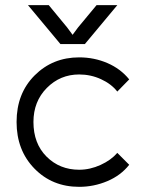

<svg xmlns="http://www.w3.org/2000/svg" viewBox="-20 -703 560 740"><path d="M478 -67.9Q445.8 -26.9 393.8 -4.9Q341.8 17.1 285.2 17.1Q181.2 17.1 112.5 -53.5Q43.9 -124 43.9 -232.9Q43.9 -342.8 113.5 -412.4Q183.1 -481.9 285.2 -481.9Q342.8 -481.9 393.8 -460Q444.8 -438 478 -397L432.1 -350.1Q408.7 -379.9 369.1 -397.9Q329.6 -416 285.2 -416Q211.9 -416 160.4 -364Q108.9 -312 108.9 -232.9Q108.9 -149.9 159.4 -99.4Q210 -48.8 285.2 -48.8Q327.1 -48.8 367.7 -67.4Q408.2 -85.9 432.1 -113.8ZM87.9 -683.1H168L238.8 -597.2L259.8 -568.8L280.8 -597.2L352.1 -683.1H432.1L307.1 -533.2H212.9Z"/></svg>

Font: Kreadon
Style: Regular
Weight: 400
Designer: kohakuno
Foundry: StudioGnu
Version: Version 1.000;Glyphs 3.1.2 (3151)